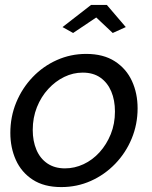

<svg xmlns="http://www.w3.org/2000/svg" viewBox="-20 -750 618 780"><path d="M229 10Q159 10 113 -20Q67 -50 44.5 -100Q22 -150 22 -210Q22 -276 46 -334Q70 -392 112.5 -436.5Q155 -481 211 -506Q267 -531 330 -531Q400 -531 446.5 -501Q493 -471 516 -421Q539 -371 539 -310Q539 -245 515 -187Q491 -129 448 -84.5Q405 -40 349 -15Q293 10 229 10ZM244 -66Q283 -66 319.5 -83Q356 -100 384.5 -131.5Q413 -163 430 -205Q447 -247 447 -297Q447 -343 432 -378.5Q417 -414 388 -434.5Q359 -455 316 -455Q277 -455 241 -437.5Q205 -420 176 -388.5Q147 -357 130 -314.5Q113 -272 113 -222Q113 -177 128 -141.5Q143 -106 172.5 -86Q202 -66 244 -66ZM234 -640 350 -730H414L491 -640L438 -616L371 -679L277 -616Z"/></svg>

Font: Raleway Thin Medium
Style: Italic
Weight: 500
Italic angle: -12°
Version: Version 4.026